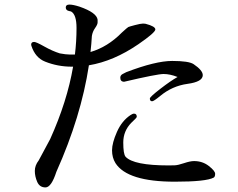

<svg xmlns="http://www.w3.org/2000/svg" viewBox="-20 -798 1040 838"><path d="M281 -750Q267 -753 267 -765.5Q267 -778 283 -778Q299 -778 327 -769Q402 -743 406 -712V-700Q406 -691 395 -675.5Q384 -660 381 -641Q379 -606 375 -571Q450 -593 512 -656Q536 -678 540 -680Q544 -682 569 -688.5Q594 -695 603 -695Q612 -695 616 -694Q658 -683 658 -669.5Q658 -656 584 -605Q476 -531 368 -513Q334 -289 226 -48Q204 20 178.5 20Q153 20 142.5 -4Q132 -28 132 -52Q132 -76 149 -98L199 -191Q273 -355 299 -507Q296 -507 293 -507Q232 -507 177 -529Q134 -546 117 -598Q116 -601 116 -603Q116 -615 129 -615Q138 -615 173.5 -595Q209 -575 241 -565Q268 -560 284 -560Q300 -560 307 -560Q314 -617 314 -676Q314 -735 290 -748ZM755 -462Q722 -475 694 -475Q666 -475 521 -441Q505 -442 505 -459Q505 -469 514.5 -474.5Q524 -480 531 -483Q659 -532 731.5 -532Q804 -532 825 -518Q865 -491 865 -470Q865 -441 798.5 -432Q732 -423 679 -379Q651 -356 644 -356Q634 -356 634 -368Q634 -375 680 -410.5Q726 -446 755 -462ZM565 -302Q577 -302 577 -288Q577 -284 553 -262Q518 -226 518 -176Q518 -126 528 -114Q563 -76 716 -76Q728 -76 742.5 -76.5Q757 -77 783.5 -86Q810 -95 827 -95Q864 -95 891.5 -73.5Q919 -52 919 -39.5Q919 -27 913 -23Q880 -5 743 -5Q536 -5 484 -86Q469 -110 469 -142Q469 -174 490.5 -222.5Q512 -271 550 -296Q559 -302 565 -302Z"/></svg>

Font: Sawarabi Mincho
Style: Regular
Weight: 400
Version: Version 1.00